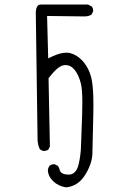

<svg xmlns="http://www.w3.org/2000/svg" viewBox="-20 -704 540 838"><path d="M387.2 -202.6Q387.7 -225.1 387.7 -242.2Q387.7 -259.3 387.2 -281.2Q386.7 -303.2 384.5 -325.9Q382.3 -348.6 378.9 -362.8Q366.7 -412.1 335.9 -442.9Q314 -464.8 286.6 -472.2Q278.8 -474.1 269.5 -474.1Q243.7 -474.1 209 -458L190.4 -449.2L185.5 -634.3L348.6 -632.3Q366.2 -632.3 379.4 -640.1L386.2 -653.8Q386.7 -655.3 386.7 -656.2Q386.7 -668 380.9 -675.3L364.7 -684.1H161.6Q160.6 -684.1 158.4 -684.1Q156.2 -684.1 153.8 -683.6Q148.4 -682.6 145.8 -679.9Q143.1 -677.2 141.1 -673.8Q137.2 -666 136.2 -651.9L144 -96.7Q144 -72.8 154.3 -51.8L167.5 -45.4Q168.9 -44.9 172.4 -44.9Q175.8 -44.9 180.9 -46.4Q186 -47.9 190.9 -50.8L197.8 -64.5L191.9 -362.8Q204.6 -378.9 210.4 -385.3Q216.3 -391.6 219.2 -394.5Q241.2 -417 258.8 -419.4Q262.7 -419.9 266.1 -419.9Q289.6 -419.9 306.6 -397.9Q323.7 -376 333 -339.4Q339.4 -314 339.4 -256.8Q339.4 -231.9 338.4 -201.7Q334.5 -102.1 333.5 -64.9Q332.5 -27.8 323.7 11.2Q318.4 35.2 307.1 46.6Q295.9 58.1 280.3 58.1Q247.6 58.1 241.2 40Q240.7 38.6 240.2 36.6Q239.7 31.2 232.9 20L219.2 13.2Q217.8 12.7 214.4 12.7Q210.9 12.7 206.1 14.2Q201.2 15.6 196.8 19Q190.4 27.3 189 38.1Q189.5 64.9 211.9 86.7Q234.4 108.4 268.1 113.8Q319.8 108.9 350.1 61.5Q382.3 11.7 383.3 -35.2Z"/></svg>

Font: NaikaiFont
Style: ExtraLight
Weight: 200
Version: Version 1.89